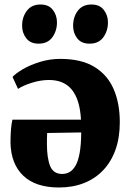

<svg xmlns="http://www.w3.org/2000/svg" viewBox="-20 -817 576 851"><path d="M241.5 14Q138 14 83.2 -38.2Q28.5 -90.5 26.5 -184.5Q26.5 -219.5 28.8 -244.5Q31 -269.5 35 -286.5H339Q336.5 -331 326.5 -364Q316.5 -397 298.8 -419Q281 -441 255.5 -451.8Q230 -462.5 197 -462.5Q160.5 -462.5 121.2 -450.2Q82 -438 60 -423L35.5 -476Q50 -492 82.2 -510.8Q114.5 -529.5 157.8 -542.8Q201 -556 247 -556Q341 -556 399 -520.2Q457 -484.5 484 -421.5Q511 -358.5 511 -275Q511 -206.5 491.8 -153Q472.5 -99.5 437 -62.2Q401.5 -25 352 -5.5Q302.5 14 241.5 14ZM255.5 -46Q273 -46 288 -54.2Q303 -62.5 314.8 -82.8Q326.5 -103 333 -138.8Q339.5 -174.5 340 -230L189 -227.5Q188.5 -215.5 188.2 -203.5Q188 -191.5 188 -179Q188 -116.5 202.2 -81.2Q216.5 -46 255.5 -46ZM150.5 -623.5Q115 -623.5 96.5 -647.2Q78 -671 78 -702.5Q78 -741.5 99 -769.2Q120 -797 159 -797H160Q196 -797 214.2 -773.2Q232.5 -749.5 232.5 -718Q232.5 -680 212 -651.8Q191.5 -623.5 151.5 -623.5ZM376.5 -623.5Q340.5 -623.5 322.2 -647.2Q304 -671 304 -702.5Q304 -741.5 324.8 -769.2Q345.5 -797 385 -797H386Q421.5 -797 440 -773.2Q458.5 -749.5 458.5 -718Q458.5 -680 438 -651.8Q417.5 -623.5 377.5 -623.5Z"/></svg>

Font: Merriweather 48pt Black
Style: Regular
Weight: 900
Version: Version 2.100